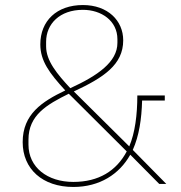

<svg xmlns="http://www.w3.org/2000/svg" viewBox="-20 -730 717 762"><path d="M612 0H640L507 -135C532 -191 542 -257 544 -331H634V-351H525C525 -275 516 -203 493 -149L273 -367C391 -422 469 -473 469 -570C469 -648 408 -710 309 -710C205 -710 140 -647 140 -554C140 -488 176 -440 239 -371C147 -327 70 -277 70 -166C70 -59 149 12 271 12C376 12 454 -39 497 -116ZM309 -691C382 -691 446 -648 446 -574V-560C446 -484 368 -430 259 -380C206 -437 163 -489 163 -546V-564C163 -635 217 -691 309 -691ZM93 -156V-176C93 -273 166 -315 253 -358L483 -129C442 -52 372 -8 271 -8C168 -8 93 -66 93 -156Z"/></svg>

Font: IBM Plex Arabic Thin
Style: Regular
Weight: 100
Designer: Mike Abbink, Paul van der Laan, Pieter van Rosmalen, Wael Morcos, Khajak Apelian
Foundry: Bold Monday
Version: Version 1.0